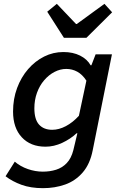

<svg xmlns="http://www.w3.org/2000/svg" viewBox="-20 -774 640 1000"><path d="M204 206Q140 206 92 188.5Q44 171 9 144L57 68Q86 93 125 106.5Q164 120 203 120Q240 120 272 110Q304 100 327.5 75.5Q351 51 362 8L383 -80H379Q347 -50 304 -30Q261 -10 217 -10Q139 -10 93.5 -59Q48 -108 48 -193Q48 -259 69 -315.5Q90 -372 126.5 -414Q163 -456 210 -479.5Q257 -503 310 -503Q360 -503 397 -484.5Q434 -466 452 -434H456L478 -491H563L463 8Q449 80 411 124Q373 168 319.5 187Q266 206 204 206ZM252 -98Q287 -98 323 -117Q359 -136 391 -171L430 -354Q409 -386 382.5 -400.5Q356 -415 325 -415Q294 -415 264 -399.5Q234 -384 210 -356Q186 -328 172.5 -290.5Q159 -253 159 -210Q159 -152 183.5 -125Q208 -98 252 -98ZM313 -577 226 -713 276 -754 376 -649H380L524 -754L564 -710L430 -577Z"/></svg>

Font: Source Code Pro ExtraLight SemiBold
Style: Italic
Weight: 600
Italic angle: -11°
Monospace: yes
Version: Version 1.016;hotconv 1.0.116;makeotfexe 2.5.65601